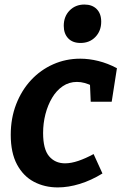

<svg xmlns="http://www.w3.org/2000/svg" viewBox="-20 -801 527 833"><path d="M230.8 12.1Q173.6 12.1 127.2 -12.3Q80.9 -36.7 53.7 -87.5Q26.6 -138.3 26.6 -216.1Q26.6 -288.2 50.2 -348.9Q73.8 -409.6 114.9 -453.7Q156 -497.8 210.8 -522.1Q265.6 -546.4 328.1 -546.4Q366.3 -546.4 406.7 -536.4Q447.2 -526.4 487.3 -505.1L464.6 -359.5H373.6L370.1 -440.9L383.6 -426.5Q347.1 -445.6 313.9 -445.6Q279.6 -445.6 252.3 -427Q225 -408.5 206.2 -376.8Q187.3 -345.1 177.1 -305.6Q167 -266.1 167 -223.9Q167 -153.5 193.1 -123Q219.2 -92.4 262.1 -92.4Q288.9 -92.4 320.4 -103.2Q351.9 -114 386.1 -132.6L424.5 -48.4Q375.6 -18.3 326 -3.1Q276.3 12.1 230.8 12.1ZM329.4 -614.6Q294.8 -614.6 275.7 -634.9Q256.6 -655.2 256.6 -689Q256.6 -729.6 282 -755.5Q307.4 -781.3 346.3 -781.3Q379.8 -781.3 399.4 -761.7Q419.1 -742.1 419.1 -706.9Q419.1 -667 394 -640.8Q369 -614.6 329.4 -614.6Z"/></svg>

Font: Bitter Thin
Style: Italic
Weight: 100
Italic angle: -9°
Designer: Sol Matas, and Bitter project Authors
Foundry: Sol Matas
Version: Version 2.002